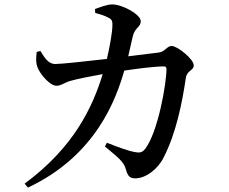

<svg xmlns="http://www.w3.org/2000/svg" viewBox="-20 -803 1040 873"><path d="M457 -137C517 -87 544 -67 553 -31C561 -3 570 8 595 8C643 8 698 -34 724 -87C781 -197 809 -339 825 -449C830 -483 861 -482 861 -506C861 -534 787 -594 760 -594C740 -594 729 -567 701 -564L563 -547L584 -639C594 -679 620 -679 620 -707C620 -736 540 -782 491 -783C467 -783 435 -770 412 -762L413 -744C432 -739 457 -732 474 -722C489 -715 492 -706 491 -686C491 -658 479 -590 466 -535C360 -523 259 -512 231 -512C199 -512 182 -542 164 -571L147 -567C144 -541 142 -518 151 -496C162 -466 207 -413 237 -413C259 -413 273 -428 303 -436C331 -444 395 -457 447 -466C401 -317 318 -135 92 32L107 50C418 -96 509 -356 545 -482C607 -491 681 -501 726 -501C733 -501 737 -497 737 -489C737 -425 699 -203 640 -126C626 -109 616 -107 590 -112C568 -116 518 -133 466 -154Z"/></svg>

Font: Noto Serif CJK KR SemiBold
Style: Regular
Weight: 600
Designer: Ryoko NISHIZUKA 西塚涼子 (kana & ideographs); Frank Grießhammer (Latin, Greek & Cyrillic); Wenlong ZHANG 张文龙 (bopomofo); San
Foundry: Adobe
Version: Version 2.001;hotconv 1.1.0;makeotfexe 2.6.0